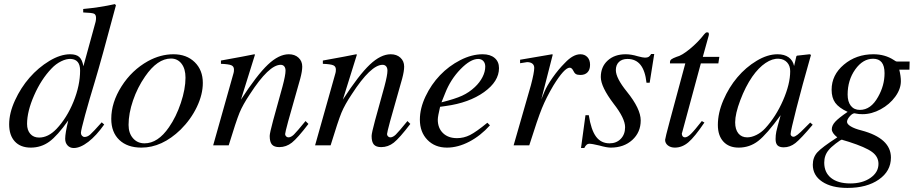

<svg xmlns="http://www.w3.org/2000/svg" viewBox="-20 -713 4502 942"><path d="M479 -112.8 491.2 -102.1Q452.6 -47.4 413.3 -17.1Q374 13.2 341.8 13.2Q323.2 13.2 311.5 0.5Q299.8 -12.2 299.8 -32.2Q299.8 -59.1 314.9 -122.1Q261.7 -46.9 221.7 -17.8Q181.6 11.2 130.9 11.2Q80.6 11.2 52.7 -19Q24.9 -49.3 24.9 -103Q24.9 -158.2 53.5 -220.5Q82 -282.7 125 -332Q168 -381.3 222.2 -414.1Q276.4 -446.8 324.2 -446.8Q354 -446.8 368.7 -433.6Q383.3 -420.4 389.2 -388.2L435.1 -555.2Q446.8 -596.7 449 -606Q451.2 -615.2 451.2 -625Q451.2 -641.6 440.9 -646Q430.7 -650.4 388.2 -651.9V-668.9Q469.2 -676.3 543.9 -692.9L548.8 -687Q477.1 -418 444.8 -311Q418.5 -225.1 397.7 -149.2Q377 -73.2 377 -61Q377 -52.7 382.3 -46.9Q387.7 -41 395 -41Q408.7 -41 422.4 -52.7Q436 -64.5 479 -112.8ZM328.1 -423.8Q306.6 -425.3 280.3 -412.4Q253.9 -399.4 232.9 -377Q182.1 -324.2 147.5 -245.4Q112.8 -166.5 112.8 -105Q112.8 -74.2 128.7 -56.2Q144.5 -38.1 171.9 -38.1Q216.3 -38.1 256.8 -80.1Q308.1 -134.3 340.6 -214.1Q373 -293.9 373 -367.2Q373 -420.9 328.1 -423.8Z M831.1 -446.8Q895.5 -446.8 935.3 -408Q975.1 -369.1 975.1 -306.2Q975.1 -249.5 945.8 -188.2Q916.5 -127 866.2 -77.1Q774.9 11.2 673.8 11.2Q605 11.2 565.4 -26.4Q525.9 -64 525.9 -129.9Q525.9 -210 576.2 -289.3Q626.5 -368.7 706.1 -413.1Q767.6 -446.8 831.1 -446.8ZM818.8 -425.8Q752.4 -425.8 691.9 -337.9Q654.3 -283.7 632.6 -220Q610.8 -156.2 610.8 -100.1Q610.8 -59.6 632.6 -34.7Q654.3 -9.8 689 -9.8Q754.9 -9.8 809.1 -88.9Q844.2 -139.2 867.2 -207.8Q890.1 -276.4 890.1 -332Q890.1 -375.5 870.6 -400.6Q851.1 -425.8 818.8 -425.8Z M1479 -119.1 1493.2 -105Q1439.9 -35.2 1412.1 -13.2Q1384.3 8.8 1350.1 8.8Q1325.2 8.8 1314.2 -3.9Q1303.2 -16.6 1303.2 -45.9Q1303.2 -59.6 1319.8 -121.1L1366.2 -289.1Q1380.9 -344.2 1380.9 -366.2Q1380.9 -379.9 1374.5 -387.5Q1368.2 -395 1356.9 -395Q1299.3 -395 1206.1 -251Q1171.4 -199.2 1155 -159.4Q1138.7 -119.6 1102.1 0H1025.9L1126 -355Q1127.9 -360.8 1127.9 -372.1Q1127.9 -387.2 1115 -392.8Q1102.1 -398.4 1064 -399.9V-416Q1189 -438.5 1228 -446.8L1231 -444.8L1162.1 -224.1Q1240.7 -345.2 1294.4 -396Q1348.1 -446.8 1397 -446.8Q1426.3 -446.8 1444.6 -429.9Q1462.9 -413.1 1462.9 -386.2Q1462.9 -363.8 1453.1 -327.1L1394 -118.2Q1378.9 -62 1378.9 -55.2Q1378.9 -48.8 1383.8 -43.9Q1388.7 -39.1 1395 -39.1Q1407.7 -39.1 1421.9 -52.7Q1436 -66.4 1479 -119.1Z M1979 -119.1 1993.2 -105Q1939.9 -35.2 1912.1 -13.2Q1884.3 8.8 1850.1 8.8Q1825.2 8.8 1814.2 -3.9Q1803.2 -16.6 1803.2 -45.9Q1803.2 -59.6 1819.8 -121.1L1866.2 -289.1Q1880.9 -344.2 1880.9 -366.2Q1880.9 -379.9 1874.5 -387.5Q1868.2 -395 1856.9 -395Q1799.3 -395 1706.1 -251Q1671.4 -199.2 1655 -159.4Q1638.7 -119.6 1602.1 0H1525.9L1626 -355Q1627.9 -360.8 1627.9 -372.1Q1627.9 -387.2 1615 -392.8Q1602.1 -398.4 1564 -399.9V-416Q1689 -438.5 1728 -446.8L1731 -444.8L1662.1 -224.1Q1740.7 -345.2 1794.4 -396Q1848.1 -446.8 1897 -446.8Q1926.3 -446.8 1944.6 -429.9Q1962.9 -413.1 1962.9 -386.2Q1962.9 -363.8 1953.1 -327.1L1894 -118.2Q1878.9 -62 1878.9 -55.2Q1878.9 -48.8 1883.8 -43.9Q1888.7 -39.1 1895 -39.1Q1907.7 -39.1 1921.9 -52.7Q1936 -66.4 1979 -119.1Z M2371.1 -110.8 2383.8 -98.1Q2337.9 -46.9 2282.2 -17.8Q2226.6 11.2 2172.9 11.2Q2113.8 11.2 2076.9 -26.9Q2040 -64.9 2040 -126Q2040 -181.6 2067.9 -240.2Q2095.7 -298.8 2138.9 -344Q2182.1 -389.2 2238.3 -418Q2294.4 -446.8 2348.1 -446.8Q2385.3 -446.8 2406.7 -428.7Q2428.2 -410.6 2428.2 -378.9Q2428.2 -313.5 2354.7 -261Q2281.2 -208.5 2167 -192.9L2139.2 -189Q2127.9 -141.6 2127.9 -126Q2127.9 -84.5 2153.6 -59.8Q2179.2 -35.2 2222.2 -35.2Q2255.4 -35.2 2285.9 -50.5Q2316.4 -65.9 2371.1 -110.8ZM2164.1 -255.9 2146 -210.9Q2212.4 -227.5 2247.1 -243.4Q2281.7 -259.3 2310.1 -286.1Q2334 -308.6 2347.4 -335Q2360.8 -361.3 2360.8 -386.2Q2360.8 -403.3 2351.3 -413.6Q2341.8 -423.8 2326.2 -423.8Q2288.1 -423.8 2239.3 -373.5Q2190.4 -323.2 2164.1 -255.9Z M2576.7 0H2500L2585 -295.9Q2601.1 -357.4 2601.1 -379.9Q2601.1 -393.6 2591.8 -400.9Q2582.5 -408.2 2565.9 -408.2Q2562 -408.2 2531.7 -402.8V-419.9Q2640.1 -438 2689 -446.8L2691.9 -444.8L2635.7 -225.1L2650.9 -262.2Q2663.1 -292 2691.4 -332.3Q2719.7 -372.6 2751 -403.8Q2791 -446.8 2827.6 -446.8Q2848.6 -446.8 2861.8 -432.9Q2875 -418.9 2875 -395Q2875 -371.1 2862.5 -358.2Q2850.1 -345.2 2827.6 -345.2Q2812.5 -345.2 2805.2 -349.9Q2797.9 -354.5 2792 -367.2Q2785.2 -380.9 2774.9 -380.9Q2749 -380.9 2694.8 -293Q2660.2 -234.4 2638.9 -182.1Q2617.7 -129.9 2576.7 0Z M2852.5 -147.9H2868.7Q2879.9 -75.7 2904.3 -42.7Q2928.7 -9.8 2970.7 -9.8Q3004.4 -9.8 3025.6 -31.7Q3046.9 -53.7 3046.9 -88.9Q3046.9 -132.3 2990.7 -204.1Q2927.7 -287.1 2927.7 -335Q2927.7 -385.3 2961.4 -416Q2995.1 -446.8 3049.8 -446.8Q3076.7 -446.8 3108.9 -437Q3134.3 -430.2 3144.5 -430.2Q3156.2 -430.2 3162.6 -434.1Q3168.9 -438 3174.8 -448.2H3189.9L3167.5 -307.1H3151.9Q3145.5 -366.2 3122.3 -395Q3099.1 -423.8 3058.6 -423.8Q3032.2 -423.8 3016.8 -409.2Q3001.5 -394.5 3001.5 -369.1Q3001.5 -330.1 3055.7 -263.2Q3123.5 -179.2 3123.5 -122.1Q3123.5 -64 3082.3 -26.4Q3041 11.2 2976.6 11.2Q2956.5 11.2 2920.9 1Q2884.8 -7.8 2870.6 -7.8Q2856.9 -7.8 2846.7 13.2H2830.6Z M3509.3 -434.1 3504.4 -401.9H3418.5L3327.1 -64Q3325.2 -60.1 3325.2 -58.1Q3325.2 -49.3 3329.3 -44.2Q3333.5 -39.1 3340.3 -39.1Q3352.5 -39.1 3369.6 -55.7Q3386.7 -72.3 3423.3 -119.1L3436 -111.8Q3388.2 -41 3357.4 -14.9Q3326.7 11.2 3291 11.2Q3270.5 11.2 3256.8 0.5Q3243.2 -10.3 3243.2 -26.9Q3243.2 -33.7 3267.1 -123L3342.3 -401.9H3267.1V-408.2Q3267.1 -416.5 3273.9 -421.9Q3280.8 -427.2 3299.3 -434.1Q3324.7 -439.9 3365 -473.1Q3405.3 -506.3 3435.1 -544.9Q3442.9 -554.2 3447.3 -554.2H3450.2H3452.1Q3458 -554.2 3458 -543.9Q3458 -541 3457 -538.1L3428.2 -434.1Z M3955.1 -111.8 3967.3 -101.1Q3909.2 -32.2 3882.6 -11.2Q3856 9.8 3825.2 9.8Q3804.2 9.8 3794.7 0.2Q3785.2 -9.3 3785.2 -30.8Q3785.2 -49.8 3788.8 -67.4Q3792.5 -85 3810.1 -147.9Q3741.7 -53.7 3699.7 -21.2Q3657.7 11.2 3604 11.2Q3556.2 11.2 3529.1 -18.3Q3502 -47.9 3502 -100.1Q3502 -158.7 3529.1 -221.7Q3556.2 -284.7 3597.7 -333.7Q3639.2 -382.8 3692.4 -414.8Q3745.6 -446.8 3794.9 -446.8Q3828.1 -446.8 3849.1 -431.9Q3870.1 -417 3876 -389.2L3887.2 -437L3890.1 -439.9L3952.1 -446.8L3959 -443.8Q3957.5 -438 3953.1 -422.9Q3916.5 -294.9 3887.7 -182.4Q3858.9 -69.8 3858.9 -55.2Q3858.9 -49.8 3863 -45.9Q3867.2 -42 3873 -42Q3886.7 -42 3926.3 -83ZM3801.3 -424.8Q3770 -426.8 3735.8 -403.8Q3701.7 -380.9 3670.9 -336.9Q3637.2 -288.1 3612.1 -221.4Q3586.9 -154.8 3586.9 -112.8Q3586.9 -78.1 3602.5 -58.6Q3618.2 -39.1 3646 -39.1Q3667.5 -39.1 3691.4 -51Q3715.3 -63 3733.9 -83Q3786.6 -140.1 3821.8 -220.5Q3856.9 -300.8 3856.9 -363.8Q3856.9 -390.1 3841.8 -406.7Q3826.7 -423.3 3801.3 -424.8Z M4442.9 -411.1 4441.9 -371.1H4392.1Q4399.9 -338.9 4399.9 -314.9Q4399.9 -276.4 4372.3 -238.5Q4344.7 -200.7 4300.8 -176.8Q4256.8 -152.8 4211.9 -152.8Q4192.9 -152.8 4179.7 -155.8Q4175.3 -157.2 4172.9 -157.2Q4162.1 -157.2 4148.9 -142.1Q4135.7 -127 4135.7 -115.2Q4135.7 -104 4154.3 -92.8Q4172.9 -81.5 4206.1 -73.2Q4351.1 -34.7 4351.1 60.1Q4351.1 126.5 4292 167.7Q4232.9 209 4137.7 209Q4059.6 209 4013.7 178.2Q3967.8 147.5 3967.8 95.2Q3967.8 59.1 3990 34.4Q4012.2 9.8 4087.9 -39.1Q4061 -60.5 4061 -79.1Q4061 -97.2 4077.6 -115.5Q4094.2 -133.8 4138.7 -164.1Q4095.7 -184.1 4077.9 -208.7Q4060.1 -233.4 4060.1 -272.9Q4060.1 -345.2 4120.4 -396Q4180.7 -446.8 4265.1 -446.8Q4321.8 -446.8 4364.7 -418.9Q4375 -411.1 4380.9 -411.1ZM4145 -17.1 4115.7 -25.9Q4111.8 -27.8 4110.8 -27.8Q4105 -27.8 4080.6 -9Q4056.2 9.8 4045.9 22.9Q4023.9 48.8 4023.9 85Q4023.9 133.3 4057.6 160.2Q4091.3 187 4151.9 187Q4211.4 187 4250.7 159.7Q4290 132.3 4290 90.8Q4290 55.7 4258.5 32.5Q4227.1 9.3 4145 -17.1ZM4263.7 -424.8Q4213.4 -424.8 4176 -372.3Q4138.7 -319.8 4138.7 -249Q4138.7 -213.9 4154.5 -193.8Q4170.4 -173.8 4198.7 -173.8Q4252.9 -173.8 4288.1 -237.8Q4319.8 -293.5 4319.8 -354Q4319.8 -424.8 4263.7 -424.8Z"/></svg>

Font: Accordance
Style: Italic
Weight: 400
Italic angle: -11°
Version: Version 1.2 (build January 31, 2020) Miklal Software Solutio